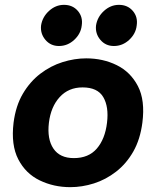

<svg xmlns="http://www.w3.org/2000/svg" viewBox="-20 -761 644 793"><path d="M270 12Q202 12 144 -16Q86 -44 55.5 -103Q25 -162 36 -254Q45 -324 74.5 -374Q104 -424 146.5 -456.5Q189 -489 238.5 -504.5Q288 -520 336 -520Q405 -520 462 -492Q519 -464 549.5 -405.5Q580 -347 568 -254Q559 -185 530.5 -135Q502 -85 459.5 -52Q417 -19 368 -3.5Q319 12 270 12ZM285 -108Q346 -108 380 -147.5Q414 -187 422 -254Q430 -320 406.5 -360Q383 -400 321 -400Q263 -400 226.5 -360Q190 -320 182 -254Q174 -187 200.5 -147.5Q227 -108 285 -108ZM450.4 -571Q416 -571 394.5 -596.5Q373 -622 376.6 -655.7Q382 -691 409.5 -716Q437 -741 471.2 -741Q507 -741 528.5 -716Q550 -691 544.6 -655.7Q541 -622 513.7 -596.5Q486.3 -571 450.4 -571ZM223.4 -571Q189 -571 167.5 -596.5Q146 -622 149.6 -655.7Q155 -691 182.5 -716Q210 -741 244.2 -741Q280 -741 301.5 -716Q323 -691 317.6 -655.7Q314 -622 286.7 -596.5Q259.3 -571 223.4 -571Z"/></svg>

Font: Inclusive Sans
Style: Italic
Weight: 400
Italic angle: -7°
Designer: Olivia King
Foundry: Olivia King
Version: Version 2.004